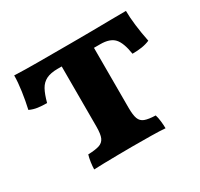

<svg xmlns="http://www.w3.org/2000/svg" viewBox="-106 -594 764 732"><g transform="rotate(-30 276.0 -228.5)"><path d="M116 3Q116 -10 118.5 -27.5Q121 -45 125 -58Q157 -59 174 -64.5Q191 -70 198 -85.5Q205 -101 205 -135V-419H347V-135Q347 -103 353 -87Q359 -71 375 -65Q391 -59 422 -58Q426 -46 428 -28.5Q430 -11 430 3Q407 1 368.5 0.5Q330 0 284 0Q254 0 221.5 0.5Q189 1 161 1.5Q133 2 116 3ZM87 -306Q66 -306 47.5 -308.5Q29 -311 12 -319Q20 -354 25.5 -392.5Q31 -431 31 -460Q55 -459 80 -458.5Q105 -458 133.5 -458Q162 -458 197.5 -458Q233 -458 279 -458Q334 -458 377 -458.5Q420 -459 456 -459.5Q492 -460 523 -460Q523 -432 527.5 -395Q532 -358 540 -319Q524 -312 505 -309Q486 -306 463 -306Q455 -358 436 -378.5Q417 -399 375 -399H187Q156 -399 137 -389.5Q118 -380 107 -360Q96 -340 87 -306Z"/></g></svg>

Font: Vollkorn
Style: Bold
Weight: 700
Designer: Friedrich Althausen
Foundry: Friedrich Althausen
Version: Version 5.000